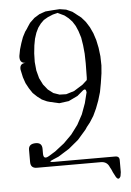

<svg xmlns="http://www.w3.org/2000/svg" viewBox="-56 -797 612 899"><g transform="rotate(-5 250.0 -347.5)"><path d="M58.6 -111.3Q58.6 -139.6 92.8 -139.6Q122.1 -139.6 122.1 -110.4V-87.9Q122.1 -58.6 147.5 -73.2L179.7 -92.8L223.6 -127L261.7 -165L293.9 -208L319.3 -254.9L337.9 -305.7L350.6 -356.4Q348.6 -378.9 332 -364.3L306.6 -342.8L263.7 -322.3L218.8 -316.4L175.8 -326.2L162.1 -330.1L138.7 -340.8L118.2 -356.4L98.6 -375L83 -398.4L69.3 -423.8L59.6 -452.1L51.8 -488.3Q48.8 -517.6 78.1 -518.6Q48.8 -518.6 51.8 -552.7L57.6 -583L66.4 -612.3L76.2 -639.6L88.9 -664.1L96.7 -674.8L103.5 -685.5L115.2 -703.1L137.7 -724.6L163.1 -740.2L191.4 -750L226.6 -752.9L258.8 -754.9L289.1 -750L317.4 -737.3L356.4 -707L376 -684.6L392.6 -658.2L406.2 -628.9L417 -595.7L424.8 -558.6L429.7 -518.6L430.7 -475.6L427.7 -438.5L420.9 -393.6L413.1 -351.6L401.4 -312.5L387.7 -276.4L372.1 -243.2L353.5 -213.9L337.9 -194.3L330.1 -182.6L291 -137.7L245.1 -99.6L193.4 -67.4L166 -55.7Q139.6 -44.9 168.9 -44.9H458Q478.5 -44.9 477.5 -24.4V18.6V30.3L474.6 48.8Q464.8 70.3 452.1 49.8L440.4 27.3L435.5 15.6L428.7 2.9Q418 -24.4 388.7 -24.4H87.9Q58.6 -24.4 58.6 -53.7ZM224.6 -732.4 201.2 -722.7 180.7 -710.9 165 -695.3 151.4 -676.8 140.6 -654.3 131.8 -627 126 -595.7 122.1 -558.6 121.1 -518.6 125 -478.5 134.8 -441.4 150.4 -410.2 170.9 -384.8 195.3 -366.2 223.6 -356.4 254.9 -355.5 293 -367.2 335 -393.6 356.4 -413.1 357.4 -423.8 358.4 -491.2 357.4 -537.1 353.5 -577.1 347.7 -613.3 337.9 -644.5 327.1 -669.9 313.5 -691.4 296.9 -709 278.3 -723.6 247.1 -738.3Z"/></g></svg>

Font: B2 Hana
Style: Regular
Weight: 500
Version: 2020-08-05; (max)